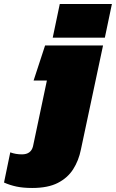

<svg xmlns="http://www.w3.org/2000/svg" viewBox="-120 -700 576 954"><path d="M142 -513 177 -680H436L401 -513ZM40 234Q-5 234 -38 227Q-71 220 -100 207L-69 57Q-42 67 -11 67Q34 67 44 27L113 -300H47L104 -474H392L282 43Q271 98 243.5 141Q216 184 167 209Q118 234 40 234Z"/></svg>

Font: Kanit Black
Style: Italic
Weight: 900
Italic angle: -12°
Designer: Katatrad Team
Foundry: CadsonDemak
Version: Version 2.000; ttfautohint (v1.8.3)